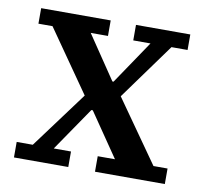

<svg xmlns="http://www.w3.org/2000/svg" viewBox="-64 -589 702 658"><g transform="rotate(10 287.0 -260.0)"><path d="M25 -54H81L227 -251L77 -466H28V-520H270V-466H210L312 -315H316L418 -466H358V-520H547V-466H491L349 -270L501 -54H550V0H307V-54H367L263 -206H258L154 -54H214V0H25Z"/></g></svg>

Font: IBM Plex Serif Medm
Style: Regular
Weight: 500
Designer: Mike Abbink, Paul van der Laan, Pieter van Rosmalen
Foundry: Bold Monday
Version: Version 3.001